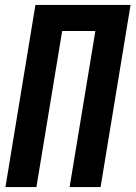

<svg xmlns="http://www.w3.org/2000/svg" viewBox="-20 -755 547 775"><path d="M2 0 123 -735H507L386 0H261L365 -630H231L127 0Z"/></svg>

Font: Iosevka Curly Extrabold
Style: Italic
Weight: 800
Italic angle: -9°
Monospace: yes
Designer: Belleve Invis
Foundry: Belleve Invis
Version: Version 22.1.2; ttfautohint (v1.8.4)